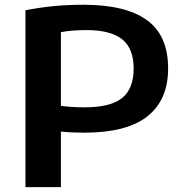

<svg xmlns="http://www.w3.org/2000/svg" viewBox="-20 -768 756 788"><path d="M84.5 0V-726Q142 -737 199.5 -742.8Q257 -748.5 323 -748.5Q495 -748.5 582.5 -685.8Q670 -623 670 -487Q670 -358 585.2 -290.8Q500.5 -223.5 325.5 -223.5Q300.5 -223.5 277.5 -224.5Q254.5 -225.5 230 -228V0ZM326.5 -327.5Q434 -327.5 481.2 -365.8Q528.5 -404 528.5 -486.5Q528.5 -569.5 481 -607Q433.5 -644.5 335.5 -644.5Q304.5 -644.5 279.2 -642.5Q254 -640.5 230 -636V-333.5Q254 -330.5 276.5 -329Q299 -327.5 326.5 -327.5Z"/></svg>

Font: Encode Sans Exp SmBold
Style: Regular
Weight: 600
Width: 7
Designer: Multiple Designers
Foundry: Impallari Type
Version: Version 3.002; ttfautohint (v1.8.3) -l 8 -r 50 -G 200 -x 14 